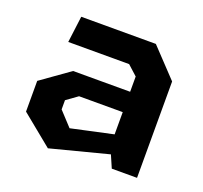

<svg xmlns="http://www.w3.org/2000/svg" viewBox="-100 -649 820 775"><g transform="rotate(20 310.0 -261.5)"><path d="M449 0H557.5V-414L444 -534H123.5L109 -420.5H370.5L412.5 -382.5V-317H167.5L45 -230V-98L178.5 11L426 -53ZM177 -155.5V-195L225 -229.5H412.5V-134L233 -95Z"/></g></svg>

Font: Monaspace Krypton
Style: Bold
Weight: 700
Designer: Riley Cran & the Lettermatic Team
Foundry: Lettermatic
Version: Version 1.200 (Monaspace Krypton)